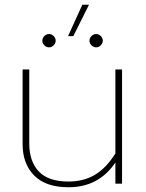

<svg xmlns="http://www.w3.org/2000/svg" viewBox="-20 -772 613 807"><path d="M326 -752H354L288 -620H266ZM186 -629Q197 -629 205.5 -620.5Q214 -612 214 -601Q214 -590 205.5 -581.5Q197 -573 186 -573Q175 -573 166.5 -581.5Q158 -590 158 -601Q158 -612 166.5 -620.5Q175 -629 186 -629ZM384 -629Q395 -629 403.5 -620.5Q412 -612 412 -601Q412 -590 403.5 -581.5Q395 -573 384 -573Q373 -573 364.5 -581.5Q356 -590 356 -601Q356 -612 364.5 -620.5Q373 -629 384 -629ZM465 -127V-480H493V0H465V-89Q395 15 268 15Q172 15 123.5 -34.5Q75 -84 75 -166V-480H103V-168Q103 -94 143 -51.5Q183 -9 268 -9Q331 -9 378.5 -37Q426 -65 465 -127Z"/></svg>

Font: Prompt Thin
Style: Regular
Weight: 100
Designer: Katatrad Team
Foundry: CadsonDemak
Version: Version 1.030